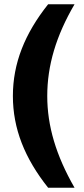

<svg xmlns="http://www.w3.org/2000/svg" viewBox="-20 -770 391 894"><path d="M204 -750C95 -613 40 -475 40 -323C40 -171 95 -33 204 104H327C241 -46 200 -183 200 -323C200 -465 241 -603 327 -750Z"/></svg>

Font: Bounded Med
Style: Regular
Weight: 500
Designer: Vlad Churkin
Version: Version 3.0